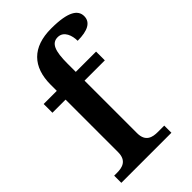

<svg xmlns="http://www.w3.org/2000/svg" viewBox="-232 -849 930 930"><g transform="rotate(-45 233.0 -384.5)"><path d="M22 0H365V-49H321C286 -49 246 -57 246 -116V-476H385V-536H246V-593C246 -679 261 -717 303 -717C345 -717 359 -671 359 -636C428 -636 466 -656 466 -698C466 -739 429 -769 310 -769C181 -769 116 -700 116 -578V-536H26V-476H116V-116C116 -57 76 -49 41 -49H22Z"/></g></svg>

Font: Noto Serif Tamil SemiBold
Style: Regular
Weight: 600
Designer: Indian Type Foundry, Tom Grace, and the Monotype Design Team
Foundry: Monotype Imaging Inc.
Version: Version 2.004